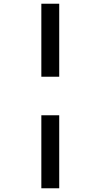

<svg xmlns="http://www.w3.org/2000/svg" viewBox="-20 -778 540 1031"><path d="M202 -758H298V-366H202ZM202 -159H298V233H202Z"/></svg>

Font: Noto Sans SemiCondensed SemiBold
Style: Regular
Weight: 600
Width: 4
Designer: Monotype Design Team
Foundry: Monotype Imaging Inc.
Version: Version 2.013; ttfautohint (v1.8.4.7-5d5b)